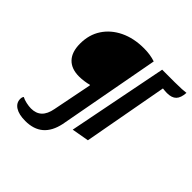

<svg xmlns="http://www.w3.org/2000/svg" viewBox="-222 -863 1252 1252"><g transform="rotate(45 403.5 -237.5)"><path d="M193 204Q134 204 101 183Q68 162 68 125Q68 117 70 110.5Q72 104 76 100Q92 109 117 114.5Q142 120 162 120Q208 120 235.5 94Q263 68 273 14L327 -258L324 -261Q307 -256 282 -252.5Q257 -249 236 -249Q165 -249 127 -289Q89 -329 89 -406Q89 -488 129 -549Q169 -610 240.5 -644.5Q312 -679 406 -679Q464 -679 511 -663L380 45Q363 125 316.5 164.5Q270 204 193 204ZM452 25 588 -664H704Q745 -664 768 -665.5Q791 -667 807 -669Q804 -621 783 -599.5Q762 -578 718 -578Q707 -578 697 -579Q687 -580 678 -581L571 4Z"/></g></svg>

Font: Sansita Swashed Light SemiBold
Style: Regular
Weight: 600
Version: Version 1.003